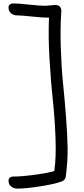

<svg xmlns="http://www.w3.org/2000/svg" viewBox="-20 -837 493 1121"><path d="M81.1 264.2Q60.5 264.2 45.2 252Q29.8 239.7 29.8 219.2Q29.8 193.8 59.1 193.8Q102.5 193.8 176.5 184.3Q250.5 174.8 296.9 162.1Q308.6 84.5 304 -35.4Q299.3 -155.3 288.3 -253.7Q277.3 -352.1 269.3 -488Q261.2 -624 266.1 -733.9Q233.9 -733.4 169.4 -740.2Q105 -747.1 80.1 -747.1Q58.6 -747.1 44.2 -759.5Q29.8 -772 29.8 -793Q29.8 -816.9 60.1 -816.9Q86.4 -816.9 149.7 -810.1Q212.9 -803.2 244.1 -803.2Q254.9 -803.2 275.1 -805.7Q295.4 -808.1 304.2 -808.1Q320.8 -808.1 330.1 -797.4Q339.4 -786.6 337.9 -770Q331.1 -670.9 335 -555.7Q338.9 -440.4 348.1 -349.6Q357.4 -258.8 365.5 -154.1Q373.5 -49.3 374.8 28.3Q376 106 363.8 194.8Q360.8 214.4 340.8 222.2Q299.3 237.8 214.8 251Q130.4 264.2 81.1 264.2Z"/></svg>

Font: Shantell Sans Normal
Style: Regular
Weight: 300
Designer: Stephen Nixon, Anya Danilova, Shantell Martin
Foundry: Arrow Type
Version: Version 1.006;[559af2be0]